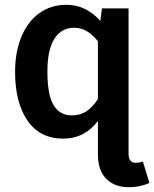

<svg xmlns="http://www.w3.org/2000/svg" viewBox="-20 -564 644 802"><path d="M604 200Q566 218 519 218Q458 218 423.5 182.5Q389 147 389 82V-59Q364 -24 327 -4.5Q290 15 244 15Q147 15 95 -60Q43 -135 43 -264Q43 -346 69 -409.5Q95 -473 143.5 -508.5Q192 -544 258 -544Q338 -544 399 -477L406 -529H517V79Q517 116 547 116Q562 116 577 111ZM389 -150V-392Q366 -420 342.5 -434Q319 -448 289 -448Q237 -448 207.5 -402.5Q178 -357 178 -265Q178 -167 204 -124.5Q230 -82 280 -82Q314 -82 340 -98.5Q366 -115 389 -150Z"/></svg>

Font: Fira Sans Medium
Style: Regular
Weight: 500
Designer: bBox Type GmbH & Carrois Corporate GbR & Edenspiekermann AG
Foundry: bBox Type GmbH & Carrois Corporate GbR & Edenspiekermann AG
Version: Version 4.301